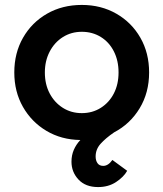

<svg xmlns="http://www.w3.org/2000/svg" viewBox="-20 -558 663 779"><path d="M378 201Q327 201 298.5 170.5Q270 140 270 98Q270 72 279.5 50Q289 28 306 10Q229 9 168.5 -27Q108 -63 73 -124.5Q38 -186 38 -264Q38 -343 73.5 -405Q109 -467 171 -502.5Q233 -538 312 -538Q390 -538 452 -502.5Q514 -467 549.5 -405Q585 -343 585 -264Q585 -182 546.5 -118.5Q508 -55 443 -21Q408 3 388 25.5Q368 48 368 77Q368 93 375.5 104Q383 115 399 115Q419 115 436 91L496 135Q482 160 451 180.5Q420 201 378 201ZM312 -99Q355 -99 389 -120.5Q423 -142 442 -179Q461 -216 461 -264Q461 -312 442 -349.5Q423 -387 389 -408Q355 -429 312 -429Q269 -429 235 -407.5Q201 -386 181.5 -348.5Q162 -311 162 -264Q162 -216 181.5 -179Q201 -142 235 -120.5Q269 -99 312 -99Z"/></svg>

Font: Readex Pro Medium
Style: Regular
Weight: 500
Designer: Bonnie Shaver-Troup, Thomas Jockin
Foundry: Lexend
Version: Version 1.204; ttfautohint (v1.8.4.7-5d5b)